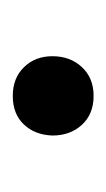

<svg xmlns="http://www.w3.org/2000/svg" viewBox="48 -204 168 305"><g transform="rotate(90 132.5 -52.0)"><path d="M69.8 -50.8Q69.8 -79.1 87.2 -97.7Q104.5 -116.2 132.8 -116.2Q161.6 -116.2 178.7 -97.7Q195.8 -79.1 195.8 -50.8Q194.8 -22.9 178.2 -5.4Q161.6 12.2 132.8 12.2Q104.5 12.2 87.2 -5.6Q69.8 -23.4 69.8 -50.8Z"/></g></svg>

Font: Heuristica
Style: Regular
Weight: 400
Version: Version 1.0.2